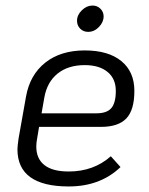

<svg xmlns="http://www.w3.org/2000/svg" viewBox="-20 -662 537 693"><path d="M114 -162Q111 -147 111 -133Q111 -89 140.5 -66Q170 -43 228 -43Q318 -43 380 -98L415 -59Q342 11 228 11Q136 11 89.5 -22.5Q43 -56 43 -123Q43 -134 47 -162L74 -314Q88 -392 143.5 -436Q199 -480 286 -480Q371 -480 418 -441.5Q465 -403 465 -334Q465 -265 436 -234.5Q407 -204 344 -204H121ZM140 -310 130 -253H328Q366 -253 382 -272Q398 -291 398 -334Q398 -378 368 -402.5Q338 -427 286 -427Q226 -427 188 -396.5Q150 -366 140 -310ZM258 -587Q258 -608 275.5 -625Q293 -642 314 -642Q331 -642 342.5 -630.5Q354 -619 354 -603Q354 -582 337 -564.5Q320 -547 298 -547Q281 -547 269.5 -558.5Q258 -570 258 -587Z"/></svg>

Font: KoHo
Style: Italic
Weight: 400
Italic angle: -10°
Designer: Cadson Demak & Katatrad Team
Foundry: Cadson Demak Co.,Ltd.
Version: Version 1.000